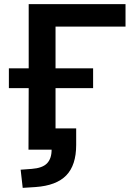

<svg xmlns="http://www.w3.org/2000/svg" viewBox="-20 -725 646 930"><path d="M90 185 80 97 134 93Q186 89 208 66Q230 43 230 0H118L119 -298H23V-394H119V-705H588V-596H249V-394H431V-298H249V-103H349V-23Q349 75 301 124.5Q253 174 152 181Z"/></svg>

Font: Nunito Sans 11pt
Style: Bold
Weight: 700
Version: Version 3.101;gftools[0.9.27]